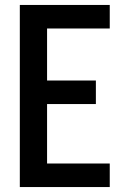

<svg xmlns="http://www.w3.org/2000/svg" viewBox="-20 -755 515 775"><path d="M60 0V-735H423V-640H170V-430H367V-335H170V-95H423V0Z"/></svg>

Font: Iosevka QP
Style: Bold
Weight: 700
Designer: Belleve Invis
Foundry: Belleve Invis
Version: Version 20.0.0; ttfautohint (v1.8.4)